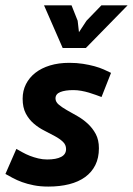

<svg xmlns="http://www.w3.org/2000/svg" viewBox="-34 -687 498 719"><path d="M27.3 -129.4Q37.6 -123.5 50.3 -116.5Q63 -109.4 77.9 -103.5Q92.8 -97.7 109.1 -93.8Q125.5 -89.8 142.6 -89.8Q176.3 -89.8 194.8 -99.4Q213.4 -108.9 213.4 -128.9Q213.4 -145 201.4 -156.2Q189.5 -167.5 171.4 -177.2Q153.3 -187 132.1 -197.8Q110.8 -208.5 92.8 -223.9Q74.7 -239.3 62.7 -261.7Q50.8 -284.2 50.8 -317.4Q50.8 -347.2 63.2 -371.8Q75.7 -396.5 98.4 -414.3Q121.1 -432.1 153.3 -441.9Q185.5 -451.7 225.6 -451.7Q253.4 -451.7 276.9 -448Q300.3 -444.3 319.8 -439Q339.4 -433.6 354.7 -426.8Q370.1 -419.9 381.8 -414.1L346.2 -323.7Q336.9 -327.1 325 -331.5Q313 -335.9 299.1 -340.1Q285.2 -344.2 270.3 -346.9Q255.4 -349.6 240.7 -349.6Q210 -349.6 191.9 -342.3Q173.8 -335 173.8 -318.4Q173.8 -305.7 185.8 -295.4Q197.8 -285.2 215.8 -274.9Q233.9 -264.6 255.1 -252.7Q276.4 -240.7 294.4 -224.1Q312.5 -207.5 324.5 -185.3Q336.4 -163.1 336.4 -131.8Q336.4 -95.7 323 -68.8Q309.6 -42 284.7 -23.9Q259.8 -5.9 224.9 2.9Q189.9 11.7 147 11.7Q116.7 11.7 92.3 6.8Q67.9 2 48.6 -5.1Q29.3 -12.2 13.9 -20.5Q-1.5 -28.8 -13.7 -35.6ZM287.6 -507.3H200.7L130.9 -667H233.9L256.8 -609.4L261.7 -566.4L290 -609.4L345.7 -667H443.8Z"/></svg>

Font: PT Astra Sans
Style: Bold Italic
Weight: 700
Italic angle: -16°
Designer: A.Korolkova, I. Chaeva
Foundry: ParaType Ltd
Version: Version 1.002W